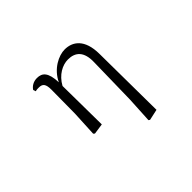

<svg xmlns="http://www.w3.org/2000/svg" viewBox="-143 -805 1286 1286"><g transform="rotate(-45 500.0 -162.0)"><path d="M634 201 643 207 721 190 716 -345C715 -485 646 -531 572 -531C515 -531 430 -490 389 -403C385 -500 355 -527 305 -527C270 -527 244 -509 231 -488L237 -470C249 -473 258 -473 269 -473C305 -473 319 -456 319 -403L317 -178L308 3L317 11L393 0L389 -368C426 -436 488 -468 540 -468C608 -468 654 -431 651 -331L644 16Z"/></g></svg>

Font: Harano Aji Mincho
Style: Regular
Weight: 400
Foundry: Masamichi Hosoda
Version: HaranoAjiMincho-Regular version 20230610;ttx 4.39.4